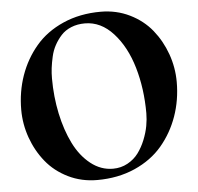

<svg xmlns="http://www.w3.org/2000/svg" viewBox="-51 -750 840 815"><g transform="rotate(-5 369.0 -343.0)"><path d="M703.1 -373Q703.1 -296.4 679 -227.8Q654.8 -159.2 609.1 -105.2Q563.5 -51.3 491.7 -19.5Q419.9 12.2 331.1 12.2Q264.2 12.2 207.5 -15.6Q150.9 -43.5 113.8 -89.4Q76.7 -135.3 55.9 -193.4Q35.2 -251.5 35.2 -313Q35.2 -389.6 59.3 -458.3Q83.5 -526.9 129.2 -580.8Q174.8 -634.8 246.6 -666.5Q318.4 -698.2 407.2 -698.2Q474.1 -698.2 530.8 -670.4Q587.4 -642.6 624.5 -596.7Q661.6 -550.8 682.4 -492.7Q703.1 -434.6 703.1 -373ZM335.9 -654.8Q303.7 -654.8 277.6 -644Q251.5 -633.3 234.6 -614.7Q217.8 -596.2 205.8 -574.2Q193.8 -552.2 188 -526.1Q182.1 -500 179.4 -478Q176.8 -456.1 176.8 -434.1Q176.8 -356.4 192.1 -283.9Q207.5 -211.4 235.6 -154.8Q263.7 -98.1 306.9 -64Q350.1 -29.8 401.9 -29.8Q436 -29.8 464.4 -45.4Q492.7 -61 510.5 -85.2Q528.3 -109.4 540.5 -139.6Q552.7 -169.9 557.9 -198.2Q563 -226.6 563 -252Q563 -356.9 536.4 -447.8Q509.8 -538.6 457 -596.7Q404.3 -654.8 335.9 -654.8Z"/></g></svg>

Font: Bluu Next
Style: Bold
Weight: 700
Designer: Jean-Baptiste Morizot, Igor Stepanchenko (Cyrillic)
Foundry: Igor Stepanchenko
Version: Version 1.005